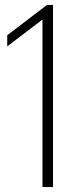

<svg xmlns="http://www.w3.org/2000/svg" viewBox="-20 -762 321 782"><path d="M153 0V-682.5L9.5 -573V-618.5L171.5 -742H196V0Z"/></svg>

Font: Encode Sans Condensed ExtraLight
Style: Regular
Weight: 200
Width: 3
Designer: Multiple Designers
Foundry: Impallari Type
Version: Version 3.000; ttfautohint (v1.8.3) -l 8 -r 50 -G 200 -x 14 